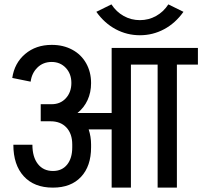

<svg xmlns="http://www.w3.org/2000/svg" viewBox="-20 -857 924 877"><path d="M884 -562H788V0H700V-562H578V0H490V-266H385Q396 -233 396 -197V-184Q396 -98 350 -49Q304 0 222 0H221Q136 0 88.5 -52Q41 -104 41 -196H128Q128 -140 153 -108Q178 -76 222 -76Q263 -76 286.5 -105Q310 -134 310 -184V-197Q310 -246 283.5 -274.5Q257 -303 211 -303H166V-381H216Q256 -381 281 -408.5Q306 -436 306 -478Q306 -520 280.5 -547Q255 -574 216 -574Q177 -574 151 -548.5Q125 -523 120 -484L36 -501Q46 -569 95 -610.5Q144 -652 216 -652H217Q269 -652 310 -630Q351 -608 373.5 -568Q396 -528 396 -478V-477Q396 -435 380 -400Q364 -365 334 -341H490V-638H884ZM818 -803Q781 -751 729.5 -723.5Q678 -696 619 -696Q560 -696 508.5 -723.5Q457 -751 420 -803L489 -837Q511 -803 545 -784Q579 -765 619 -765Q659 -765 693 -784Q727 -803 749 -837Z"/></svg>

Font: Akshar
Style: Regular
Weight: 400
Designer: Tall Chai
Foundry: Tall Chai
Version: Version 1.000